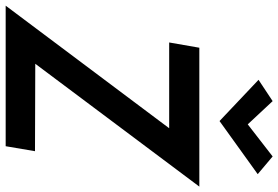

<svg xmlns="http://www.w3.org/2000/svg" viewBox="-194 -830 1005 694"><g transform="rotate(90 309.0 -482.5)"><path d="M411 -875 327 -965 250 -914 399 -773 591 -911 527 -965ZM115 -591H425L-18 0H490L508 -106L192 -107L636 -700H134Z"/></g></svg>

Font: Jost Medium
Style: Italic
Weight: 500
Italic angle: -5°
Version: Version 3.710